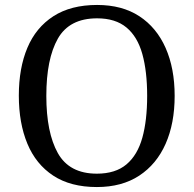

<svg xmlns="http://www.w3.org/2000/svg" viewBox="-20 -745 782 775"><path d="M371 10Q265 10 195 -36Q125 -82 90.5 -165Q56 -248 56 -359Q56 -470 90.5 -552Q125 -634 195.5 -679.5Q266 -725 372 -725Q473 -725 542.5 -679.5Q612 -634 648.5 -551.5Q685 -469 685 -358Q685 -247 648.5 -164.5Q612 -82 542 -36Q472 10 371 10ZM371 -44Q446 -44 490.5 -81.5Q535 -119 554.5 -189Q574 -259 574 -358Q574 -457 554.5 -527Q535 -597 490.5 -634Q446 -671 372 -671Q260 -671 213.5 -589Q167 -507 167 -358Q167 -210 213.5 -127Q260 -44 371 -44Z"/></svg>

Font: Noto Serif Gurmukhi
Style: Regular
Weight: 400
Designer: Vaibhav Singh and the Monotype Design Team
Foundry: Monotype Imaging Inc.
Version: Version 2.003